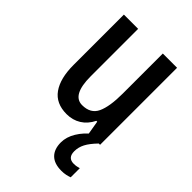

<svg xmlns="http://www.w3.org/2000/svg" viewBox="-226 -633 952 952"><g transform="rotate(45 250.0 -156.5)"><path d="M435 -540V0H356L344 -71H338Q318 -31 285 -10.5Q252 10 210 10Q135 10 98.5 -41.5Q62 -93 62 -187V-540H162V-207Q162 -76 233 -76Q292 -76 313.5 -122Q335 -168 335 -259V-540ZM367 113Q367 159 409 159Q421 159 430 157Q439 155 446 153V217Q435 221 421.5 224Q408 227 390 227Q340 227 314.5 201.5Q289 176 289 129Q289 91 312 53Q335 15 373 -14L426 0Q394 33 380.5 59Q367 85 367 113Z"/></g></svg>

Font: Avrile Sans Condensed Medium
Style: Regular
Weight: 500
Width: 3
Designer: Monotype Design Team
Foundry: Monotype Imaging Inc.
Version: Version 2.001;September 10, 2019;FontCreator 11.5.0.2425 64-